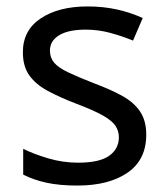

<svg xmlns="http://www.w3.org/2000/svg" viewBox="-20 -566 519 596"><path d="M434 -148Q434 -70 376 -30Q318 10 220 10Q164 10 123.5 1Q83 -8 52 -24V-104Q84 -88 129.5 -74.5Q175 -61 222 -61Q289 -61 319 -82.5Q349 -104 349 -140Q349 -160 338 -176Q327 -192 298.5 -208Q270 -224 217 -244Q165 -264 128 -284Q91 -304 71 -332Q51 -360 51 -404Q51 -472 106.5 -509Q162 -546 252 -546Q301 -546 343.5 -536.5Q386 -527 423 -510L393 -440Q359 -454 322 -464Q285 -474 246 -474Q192 -474 163.5 -456.5Q135 -439 135 -409Q135 -387 148 -371.5Q161 -356 191.5 -341.5Q222 -327 273 -307Q324 -288 360 -268Q396 -248 415 -219.5Q434 -191 434 -148Z"/></svg>

Font: Noto Sans Coptic
Style: Regular
Weight: 400
Designer: Monotype Design Team, Denis Moyogo Jacquerye
Foundry: Monotype Imaging Inc.
Version: Version 2.002; ttfautohint (v1.8.4.7-5d5b)